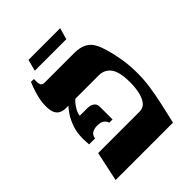

<svg xmlns="http://www.w3.org/2000/svg" viewBox="-195 -782 887 887"><g transform="rotate(-45 248.5 -338.5)"><path d="M38 0 69 -145H339Q364 -145 378 -162.5Q392 -180 398.5 -208.5Q405 -237 405 -272Q405 -339 384 -368Q363 -397 324 -397H110Q92 -397 78.5 -404Q65 -411 58 -426Q51 -441 51 -468Q51 -497 57.5 -523.5Q64 -550 71.5 -570Q79 -590 82 -597H101V-582Q101 -564 106.5 -557Q112 -550 125 -550H319Q355 -550 379.5 -537Q404 -524 417 -496Q424 -484 433.5 -452.5Q443 -421 451 -375.5Q459 -330 459 -276Q459 -235 453 -193.5Q447 -152 437 -105.5Q427 -59 413 0ZM68 -203Q67 -215 66.5 -224Q66 -233 66 -242Q66 -282 77 -313Q88 -344 102 -365Q116 -386 126 -396V-409H172V-397Q157 -384 144.5 -363.5Q132 -343 131 -327H181Q200 -327 213 -318Q226 -309 226 -291V-208H205Q199 -224 187.5 -231Q176 -238 157 -238Q111 -238 107 -203ZM131 -621 146 -677H353L337 -621Z"/></g></svg>

Font: Frank Ruhl Libre SemiBold
Style: Regular
Weight: 600
Designer: Yanek Iontef
Foundry: Fontef
Version: Version 6.003;gftools[0.9.30]